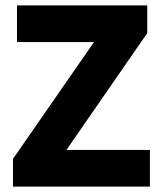

<svg xmlns="http://www.w3.org/2000/svg" viewBox="-20 -695 607 715"><path d="M28.3 0V-103.3L330 -538.3H43.3V-675H528.3V-571.7L227.5 -136.7H538.3V0Z"/></svg>

Font: Funnel Sans Light ExtraBold
Style: Regular
Weight: 800
Version: Version 1.000